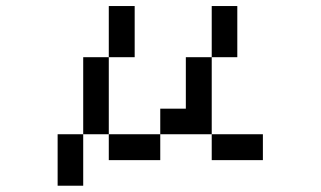

<svg xmlns="http://www.w3.org/2000/svg" viewBox="-20 -462 1040 623"><path d="M667 -26.4H500V-109.4H583V-276.4H667V-442.4H750V-276.4H667ZM667 -26.4H833V57.6H667ZM500 -26.4V57.6H333V-26.4ZM333 -26.4H250V-276.4H333V-442.4H417V-276.4H333ZM250 -26.4V140.6H167V-26.4Z"/></svg>

Font: KH Dot Kodenmachou 12
Style: Regular
Weight: 400
Designer: Original version for X68000 by Keitarou Hiraki (http://hp.vector.co.jp/authors/VA000874/) / TrueType conversion by Homem
Version: Version 1.00.20150527